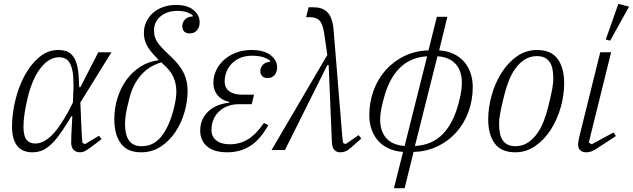

<svg xmlns="http://www.w3.org/2000/svg" viewBox="-20 -786 3316 1006"><path d="M401 -249 408 -89Q409 -77 409.5 -64Q410 -51 412 -37L426 -31L499 -75L512 -57L461 -18Q438 -1 425.5 5.5Q413 12 399 12Q379 12 366 -0.5Q353 -13 353 -40Q353 -68 356 -121L359 -177H354L340 -154Q310 -104 285 -71.5Q260 -39 237.5 -20.5Q215 -2 193.5 5Q172 12 150 12Q96 12 69.5 -22.5Q43 -57 43 -123Q43 -188 60 -259Q77 -330 108.5 -389Q140 -448 185 -486Q230 -524 285 -524Q310 -524 329 -517Q348 -510 361.5 -493Q375 -476 383 -447Q391 -418 393 -374L395 -329H401L495 -512H564ZM166 -34Q204 -34 246.5 -72.5Q289 -111 342 -209L362 -249L364 -302Q365 -313 365 -325Q365 -337 365 -349Q365 -389 359.5 -415.5Q354 -442 344.5 -457.5Q335 -473 321 -479.5Q307 -486 290 -486Q237 -486 193.5 -430.5Q150 -375 126 -278Q114 -228 108.5 -190.5Q103 -153 103 -123Q103 -75 118.5 -54.5Q134 -34 166 -34Z M719 12Q647 12 613 -34.5Q579 -81 579 -161Q579 -222 596.5 -275.5Q614 -329 644.5 -370Q675 -411 717 -437.5Q759 -464 809 -470L810 -474L803 -481Q782 -502 768.5 -519.5Q755 -537 747.5 -552.5Q740 -568 737 -583Q734 -598 734 -614Q734 -644 746 -670.5Q758 -697 780 -717Q802 -737 833 -748.5Q864 -760 902 -760Q962 -760 994 -733.5Q1026 -707 1026 -669Q1026 -643 1012 -627Q998 -611 974 -611Q954 -611 944.5 -621.5Q935 -632 935 -649Q935 -667 948 -682.5Q961 -698 990 -700V-705Q977 -716 957.5 -722.5Q938 -729 909 -729Q856 -729 821.5 -700.5Q787 -672 787 -626Q787 -612 789.5 -600Q792 -588 798.5 -575.5Q805 -563 817.5 -548Q830 -533 850 -514L880 -485Q925 -442 944 -401Q963 -360 963 -309Q963 -256 947 -199.5Q931 -143 900 -96Q869 -49 823.5 -18.5Q778 12 719 12ZM722 -20Q786 -20 827 -73Q868 -126 891 -218Q904 -270 904 -307Q904 -346 889 -381Q874 -416 833 -452L825 -459Q759 -440 717 -390.5Q675 -341 658 -271Q644 -218 639.5 -188.5Q635 -159 635 -137Q635 -111 639.5 -89.5Q644 -68 654 -52.5Q664 -37 680.5 -28.5Q697 -20 722 -20Z M1232 -240Q1178 -240 1140.5 -212.5Q1103 -185 1092 -140Q1088 -123 1088 -104Q1088 -71 1113 -50.5Q1138 -30 1184 -30Q1236 -30 1279 -56Q1322 -82 1363 -142L1386 -130Q1342 -53 1290 -20.5Q1238 12 1171 12Q1102 12 1065.5 -18.5Q1029 -49 1029 -102Q1029 -161 1069.5 -200.5Q1110 -240 1181 -248V-252Q1141 -261 1119.5 -287.5Q1098 -314 1098 -352Q1098 -386 1112.5 -417Q1127 -448 1153.5 -472Q1180 -496 1216.5 -510Q1253 -524 1298 -524Q1362 -524 1397 -497.5Q1432 -471 1432 -433Q1432 -408 1418.5 -392.5Q1405 -377 1382 -377Q1363 -377 1353.5 -387.5Q1344 -398 1344 -413Q1344 -431 1356.5 -445.5Q1369 -460 1395 -462V-468Q1363 -494 1301 -494Q1246 -494 1209 -465.5Q1172 -437 1161 -392Q1157 -376 1157 -360Q1157 -326 1181 -308Q1205 -290 1247 -290H1311L1299 -240Z M1695 -498 1678 -615Q1670 -664 1652.5 -680Q1635 -696 1604 -696H1584L1597 -748H1619Q1643 -748 1661.5 -742.5Q1680 -737 1694 -723.5Q1708 -710 1716.5 -686.5Q1725 -663 1728 -628L1772 -88Q1774 -59 1778 -37L1791 -31L1859 -78L1873 -60L1822 -15Q1803 2 1790 7Q1777 12 1764 12Q1744 12 1732.5 0.5Q1721 -11 1719 -40L1702 -445H1695L1473 0H1403Z M2092 10Q2048 7 2014.5 -9Q1981 -25 1959 -51Q1937 -77 1926 -110.5Q1915 -144 1915 -181Q1915 -251 1937.5 -312Q1960 -373 2001 -419Q2042 -465 2099 -492.5Q2156 -520 2225 -522L2269 -698H2324L2281 -522Q2325 -519 2358 -503Q2391 -487 2413 -461Q2435 -435 2446 -401.5Q2457 -368 2457 -331Q2457 -261 2434.5 -200Q2412 -139 2371 -93Q2330 -47 2273 -19.5Q2216 8 2147 10L2100 200H2044ZM2218 -491Q2042 -481 1988 -259Q1983 -239 1979.5 -223.5Q1976 -208 1974.5 -196Q1973 -184 1972.5 -175Q1972 -166 1972 -157Q1972 -131 1979 -107.5Q1986 -84 2001 -65.5Q2016 -47 2040.5 -35.5Q2065 -24 2100 -21ZM2154 -21Q2244 -26 2300.5 -84Q2357 -142 2385 -253Q2395 -293 2397.5 -315.5Q2400 -338 2400 -355Q2400 -381 2393 -404.5Q2386 -428 2371 -446.5Q2356 -465 2331.5 -477Q2307 -489 2272 -491Z M2681 -20Q2715 -20 2742 -36.5Q2769 -53 2790.5 -81Q2812 -109 2827 -146.5Q2842 -184 2852 -225Q2861 -259 2866 -283Q2871 -307 2874 -323.5Q2877 -340 2878 -352Q2879 -364 2879 -375Q2879 -401 2875 -422.5Q2871 -444 2861 -459.5Q2851 -475 2834.5 -483.5Q2818 -492 2793 -492Q2759 -492 2732 -475.5Q2705 -459 2683.5 -431Q2662 -403 2647 -365.5Q2632 -328 2622 -287Q2613 -252 2608 -228.5Q2603 -205 2600 -188.5Q2597 -172 2596 -160Q2595 -148 2595 -137Q2595 -111 2599 -89.5Q2603 -68 2613 -52.5Q2623 -37 2639.5 -28.5Q2656 -20 2681 -20ZM2680 12Q2606 12 2572 -34.5Q2538 -81 2538 -161Q2538 -222 2556 -286.5Q2574 -351 2607.5 -404Q2641 -457 2688 -490.5Q2735 -524 2794 -524Q2868 -524 2902 -477Q2936 -430 2936 -350Q2936 -288 2918 -224Q2900 -160 2866.5 -107.5Q2833 -55 2785.5 -21.5Q2738 12 2680 12Z M3207 -73 3115 -13Q3093 2 3079.5 7Q3066 12 3052 12Q3033 12 3021 2Q3009 -8 3009 -30Q3009 -44 3016 -72L3125 -512H3182L3065 -39L3080 -30L3195 -92ZM3220 -766 3276 -751 3177 -573 3154 -579Z"/></svg>

Font: IBM Plex Serif Light
Style: Italic
Weight: 300
Italic angle: -14°
Designer: Mike Abbink, Paul van der Laan, Pieter van Rosmalen
Foundry: Bold Monday
Version: Version 3.001